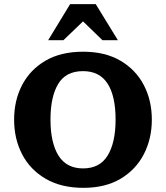

<svg xmlns="http://www.w3.org/2000/svg" viewBox="-20 -903 809 936"><path d="M386.7 12.7Q278.8 12.7 203.1 -31.2Q127.4 -75.2 88.1 -150.4Q48.8 -225.6 48.8 -319.8Q48.8 -413.1 87.6 -488Q126.5 -563 201.4 -606.9Q276.4 -650.9 385.3 -650.9Q492.7 -650.9 567.4 -606.9Q642.1 -563 681.2 -488Q720.2 -413.1 720.2 -319.8Q720.2 -227.1 681.4 -151.6Q642.6 -76.2 568.1 -31.7Q493.7 12.7 386.7 12.7ZM384.8 -82Q466.8 -82 505.1 -145.3Q543.5 -208.5 543.5 -320.3Q543.5 -434.6 504.4 -495.4Q465.3 -556.2 384.8 -556.2Q300.8 -556.2 263.4 -493.4Q226.1 -430.7 226.1 -320.8Q226.1 -207 265.1 -144.5Q304.2 -82 384.8 -82ZM214.8 -707 321.8 -882.8H446.8L554.7 -707H479.5L384.8 -798.8L289.1 -707Z"/></svg>

Font: Kameron
Style: Bold
Weight: 700
Designer: Vernon Adams
Foundry: Vernon Adams
Version: Version 1.100